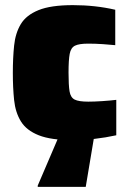

<svg xmlns="http://www.w3.org/2000/svg" viewBox="-20 -538 506 748"><path d="M264 8Q179 8 131 -11Q83 -30 61.5 -65Q40 -100 35 -148Q30 -196 30 -254Q30 -312 35 -360.5Q40 -409 61 -444Q82 -479 130 -498.5Q178 -518 264 -518Q351 -518 429 -500V-362Q411 -364 381 -366Q351 -368 324 -368Q288 -368 272 -360Q256 -352 251.5 -328Q247 -304 247 -255Q247 -206 251 -182Q255 -158 271 -150Q287 -142 324 -142Q347 -142 377.5 -144Q408 -146 433 -149V-11Q392 -2 348.5 3Q305 8 264 8ZM127 190V185L214 -18H348V-13L314 190Z"/></svg>

Font: Saira Black
Style: Regular
Weight: 900
Designer: Hector Gatti with collaboration of the Omnibus-Type team
Foundry: Omnibus-Type
Version: Version 1.100; ttfautohint (v1.8.3)